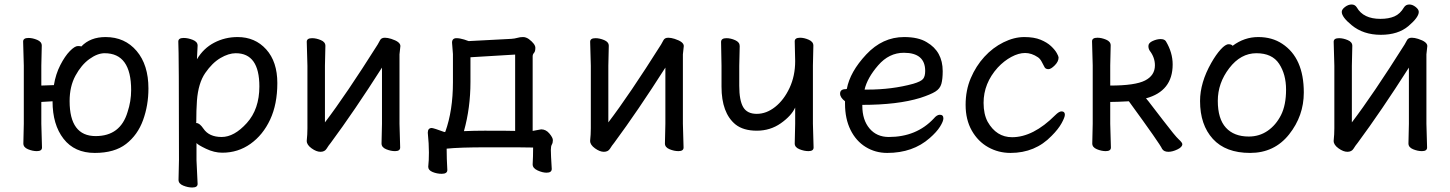

<svg xmlns="http://www.w3.org/2000/svg" viewBox="-20 -657 6459 855"><path d="M406 -51Q516 -51 548 -158Q564 -206 564 -256Q564 -420 446 -420Q414 -420 378 -394Q342 -368 316 -320Q290 -272 290 -207Q290 -51 406 -51ZM402 24Q312 24 263 -39Q214 -102 214 -206L164 -203V-106L167 0Q167 16 144 16Q125 16 104.5 7.5Q84 -1 84 -18L86 -106V-365L83 -472Q83 -488 107 -488Q125 -488 145.5 -479.5Q166 -471 166 -454L164 -365V-276L220 -278Q228 -327 248.5 -367Q269 -407 291 -429.5Q313 -452 327 -452Q339 -452 342 -450Q382 -492 450 -492Q536 -492 588.5 -430Q641 -368 641 -263Q641 -188 617 -122Q593 -56 541.5 -16Q490 24 402 24Z M967 -47Q1023 -47 1079 -109Q1135 -171 1135 -272Q1135 -420 1030 -420Q998 -420 961.5 -398.5Q925 -377 894 -332Q863 -287 857 -209Q854 -167 854 -111L853 -110Q853 -109 855 -109Q869 -109 886 -84Q911 -47 967 -47ZM836 178Q817 178 796 169.5Q775 161 775 144L777 55Q777 -421 774 -472Q774 -488 798 -488Q817 -488 838.5 -479.5Q860 -471 860 -454L857 -393Q886 -442 934 -467Q982 -492 1038 -492Q1116 -492 1165.5 -437Q1215 -382 1215 -287Q1215 -193 1183 -124.5Q1151 -56 1095.5 -16.5Q1040 23 970 23Q934 23 897.5 5.5Q861 -12 855 -20V56L860 162Q860 178 836 178Z M1407 19Q1389 19 1367.5 3.5Q1346 -12 1346 -29V-31Q1349 -58 1349 -86V-364L1346 -471Q1346 -487 1370 -487Q1388 -487 1408.5 -478.5Q1429 -470 1429 -453L1427 -364V-112Q1520 -234 1662 -459Q1667 -467 1672.5 -478Q1678 -489 1694 -489Q1706 -489 1722 -484Q1763 -471 1763 -452L1759 -415V-106L1762 0Q1762 16 1739 16Q1720 16 1699.5 7.5Q1679 -1 1679 -18L1681 -106V-356Q1558 -163 1453 -21Q1443 -9 1434.5 5Q1426 19 1407 19Z M2046 -73Q2092 -75 2138 -75Q2249 -75 2274 -74V-414L2075 -402V-292Q2075 -177 2046 -73ZM1947 117Q1926 117 1906.5 109Q1887 101 1887 86V85Q1890 60 1890 22Q1890 -16 1885 -66Q1885 -87 1903 -87Q1913 -86 1959 -69L1963 -70Q1997 -165 1997 -291V-416L1993 -467Q1993 -487 2013 -487Q2027 -487 2047 -481L2067 -474L2257 -484Q2272 -485 2284 -488.5Q2296 -492 2309 -492Q2322 -492 2335 -483Q2364 -461 2364 -444Q2364 -428 2358 -421.5Q2352 -415 2352 -406V-74L2390 -81Q2411 -81 2426.5 -62.5Q2442 -44 2442 -33Q2442 -21 2437.5 -13.5Q2433 -6 2433 11Q2433 31 2437 95Q2437 112 2414 112Q2396 112 2374 102Q2352 92 2352 75V74Q2354 40 2354 0Q2342 -1 2149 -1Q2025 -1 1969 5Q1969 49 1972 100Q1972 117 1947 117Z M2669 19Q2651 19 2629.5 3.5Q2608 -12 2608 -29V-31Q2611 -58 2611 -86V-364L2608 -471Q2608 -487 2632 -487Q2650 -487 2670.5 -478.5Q2691 -470 2691 -453L2689 -364V-112Q2782 -234 2924 -459Q2929 -467 2934.5 -478Q2940 -489 2956 -489Q2968 -489 2984 -484Q3025 -471 3025 -452L3021 -415V-106L3024 0Q3024 16 3001 16Q2982 16 2961.5 7.5Q2941 -1 2941 -18L2943 -106V-356Q2820 -163 2715 -21Q2705 -9 2696.5 5Q2688 19 2669 19Z M3580 16Q3561 16 3540 7.5Q3519 -1 3519 -18L3521 -106V-178Q3504 -141 3457 -108Q3410 -75 3350 -75Q3290 -75 3255 -103Q3193 -154 3193 -271V-364L3191 -470Q3191 -487 3215 -487Q3234 -487 3254 -478Q3274 -469 3274 -452L3272 -364V-275Q3272 -210 3289.5 -180Q3307 -150 3350 -150Q3393 -150 3432 -181Q3471 -212 3496 -265.5Q3521 -319 3521 -385L3519 -473Q3519 -489 3543 -489Q3561 -489 3581.5 -480Q3602 -471 3602 -454L3600 -365V-106L3603 0Q3603 16 3580 16Z M3842 -258Q3953 -258 4047 -284Q4081 -294 4090.5 -305.5Q4100 -317 4100 -341Q4100 -422 4005 -422Q3939 -422 3890.5 -366Q3842 -310 3830 -258ZM3931 24Q3878 24 3835 -2.5Q3792 -29 3767.5 -78.5Q3743 -128 3743 -195V-206Q3721 -223 3721 -240Q3721 -260 3746 -260L3751 -261Q3765 -337 3837.5 -414.5Q3910 -492 4006 -492Q4070 -492 4107 -469Q4178 -428 4178 -340Q4178 -305 4172 -283.5Q4166 -262 4145 -249Q4124 -236 4078 -221Q3977 -190 3820 -190V-186Q3820 -123 3852 -85Q3884 -47 3938 -47Q4061 -47 4138 -129Q4152 -146 4165 -146Q4181 -146 4181 -130Q4181 -117 4166 -93Q4151 -69 4120 -42Q4045 24 3931 24Z M4480 24Q4426 24 4380.5 -1.5Q4335 -27 4307.5 -75.5Q4280 -124 4280 -190Q4280 -255 4303 -309Q4326 -363 4363.5 -404Q4401 -445 4448.5 -468.5Q4496 -492 4541 -492Q4585 -492 4614 -480Q4643 -468 4660.5 -451.5Q4678 -435 4686 -420.5Q4694 -406 4694 -401Q4694 -383 4677 -366Q4660 -349 4649 -349Q4637 -349 4632 -357Q4625 -371 4618 -383.5Q4611 -396 4602 -402Q4574 -421 4545 -421Q4516 -421 4483.5 -403.5Q4451 -386 4423 -356Q4360 -286 4360 -199Q4360 -149 4378 -115Q4417 -46 4487 -46Q4581 -46 4679 -144Q4696 -161 4707 -161Q4722 -161 4722 -146Q4722 -135 4707.5 -108.5Q4693 -82 4663 -52Q4590 24 4480 24Z M5183 19Q5163 19 5155 6Q5147 -14 5007 -206Q4953 -203 4924 -203V-106L4927 0Q4927 16 4904 16Q4885 16 4864.5 7.5Q4844 -1 4844 -18L4846 -106V-366L4843 -473Q4843 -489 4867 -489Q4885 -489 4905.5 -480.5Q4926 -472 4926 -455L4924 -366V-276Q5035 -276 5079 -298.5Q5123 -321 5123 -366Q5123 -401 5100 -431Q5094 -440 5094 -452Q5094 -466 5113 -474.5Q5132 -483 5148 -483Q5166 -483 5172 -473Q5202 -423 5202 -370Q5202 -251 5083 -219L5082 -220Q5083 -220 5095 -205Q5107 -190 5160 -120.5Q5213 -51 5229 -36.5Q5245 -22 5245 -15Q5245 -2 5223 8.5Q5201 19 5183 19Z M5541 -49Q5588 -49 5625 -74.5Q5662 -100 5684.5 -144.5Q5707 -189 5707 -258Q5707 -326 5676 -373Q5645 -420 5575 -420Q5505 -420 5454 -353.5Q5403 -287 5403 -208Q5403 -128 5439 -88.5Q5475 -49 5541 -49ZM5547 24Q5438 24 5381 -38.5Q5324 -101 5324 -207Q5324 -289 5374 -377Q5395 -414 5416 -437Q5437 -460 5451 -460Q5464 -460 5469 -453Q5521 -492 5583 -492Q5645 -492 5690 -462Q5786 -399 5786 -245Q5786 -141 5720.5 -58.5Q5655 24 5547 24Z M5980 19Q5962 19 5940.5 3.5Q5919 -12 5919 -29V-31Q5922 -58 5922 -86V-364L5919 -471Q5919 -487 5943 -487Q5961 -487 5981.5 -478.5Q6002 -470 6002 -453L6000 -364V-112Q6093 -234 6235 -459Q6240 -467 6245.5 -478Q6251 -489 6267 -489Q6279 -489 6295 -484Q6336 -471 6336 -452L6332 -415V-106L6335 0Q6335 16 6312 16Q6293 16 6272.5 7.5Q6252 -1 6252 -18L6254 -106V-356Q6131 -163 6026 -21Q6016 -9 6007.5 5Q5999 19 5980 19ZM6129 -502Q6051 -502 5999 -545Q5955 -581 5955 -604Q5955 -615 5969.5 -626Q5984 -637 5999 -637Q6014 -637 6022 -624Q6051 -573 6127 -573Q6164 -573 6189.5 -584Q6215 -595 6232 -624Q6240 -637 6256 -637Q6270 -637 6284 -626Q6298 -615 6298 -604Q6298 -580 6252 -541Q6206 -502 6129 -502Z"/></svg>

Font: LXGW WenKai Medium
Style: Regular
Weight: 500
Designer: LXGW / Fontworks Inc.
Foundry: LXGW / Fontworks Inc.
Version: Version 1.501; October 10, 2024